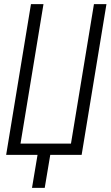

<svg xmlns="http://www.w3.org/2000/svg" viewBox="-20 -755 540 936"><path d="M136 161 163 0H10L131 -735H192L80 -55H326L438 -735H499L378 0H225L198 161Z"/></svg>

Font: Iosevka Term Curly Light
Style: Italic
Weight: 300
Italic angle: -9°
Designer: Belleve Invis
Foundry: Belleve Invis
Version: Version 32.3.0